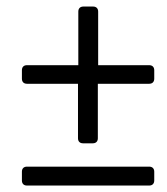

<svg xmlns="http://www.w3.org/2000/svg" viewBox="-20 -575 519 595"><path d="M221.7 -315.4V-146.5C221.7 -136.7 227.5 -130.9 237.3 -130.9H267.6C277.3 -130.9 283.2 -136.7 283.2 -146.5V-315.4H442.4C452.1 -315.4 458 -321.3 458 -331.1V-357.4C458 -367.2 452.1 -373 442.4 -373H284.2V-539.1C284.2 -548.8 278.3 -554.7 268.6 -554.7H238.3C228.5 -554.7 222.7 -548.8 222.7 -539.1V-373H63.5C53.7 -373 47.9 -367.2 47.9 -357.4V-331.1C47.9 -321.3 53.7 -315.4 63.5 -315.4ZM47.9 -43V-15.6C47.9 -5.9 53.7 0 63.5 0H442.4C452.1 0 458 -5.9 458 -15.6V-43C458 -52.7 452.1 -58.6 442.4 -58.6H63.5C53.7 -58.6 47.9 -52.7 47.9 -43Z"/></svg>

Font: Ed Sans Neue
Style: Italic
Weight: 400
Italic angle: -11°
Designer: Stephen Hutchings
Version: Version 1.004;PS 001.004;hotconv 1.0.88;makeotf.lib2.5.64775